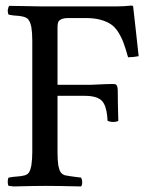

<svg xmlns="http://www.w3.org/2000/svg" viewBox="-20 -669 544 691"><path d="M459 -647Q459.5 -644 467.8 -569.1Q476.1 -494.1 479 -466.8Q459.5 -462.9 440.9 -462.9Q432.1 -494.1 424.8 -514.2Q417.5 -534.2 405.8 -553Q394 -571.8 378.9 -581.8Q363.8 -591.8 341.8 -597.9Q319.8 -604 290 -604H223.1Q199.2 -604 189.9 -590.8Q187 -583.5 187 -571.8V-363.8H284.2H307.1Q359.4 -366.2 360.8 -366.2Q391.6 -367.7 397 -365.2Q403.8 -360.8 403.8 -341.8Q403.8 -304.2 405.8 -233.9Q397.9 -230 387.2 -230Q377 -230 367.2 -233.9Q365.2 -275.9 354 -295.9Q340.3 -324.2 284.2 -324.2H187V-121.1Q187 -91.8 189.9 -73.2Q192.9 -57.6 198.2 -49.6Q203.6 -41.5 213.9 -38.1Q222.7 -36.1 231 -35.2Q237.3 -34.2 252.4 -32.2Q267.6 -30.3 272 -29.8Q275.9 -22 275.9 -13.2Q275.9 -3.9 272 2Q188 0 144 0Q106 0 29.8 2L11.2 0Q7.8 -4.4 7.8 -14.9Q7.8 -25.4 11.2 -29.8Q12.2 -29.8 21.5 -31.5Q30.8 -33.2 36.1 -33.2Q58.6 -34.7 69.8 -38.1Q80.1 -41.5 85 -49.6Q89.8 -57.6 92.8 -73.2Q96.2 -96.2 96.2 -121.1V-523.9Q96.2 -550.3 92.8 -571.8Q87.9 -596.7 76.2 -604Q64.5 -611.3 36.1 -612.8Q30.8 -612.8 21.5 -614.5Q12.2 -616.2 11.2 -616.2Q7.8 -621.1 7.8 -632.8Q10.3 -645 13.2 -647.9Q30.3 -647.5 70.6 -647Q110.8 -646.5 126 -646H402.8Q424.8 -646 452.1 -648.9Q457 -648.9 459 -647Z"/></svg>

Font: Common Serif News
Style: Regular
Weight: 450
Designer: Philipp H. Poll, Khaled Hosny
Foundry: Stefan Peev, Context Ltd.
Version: Version 1.026